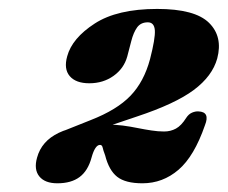

<svg xmlns="http://www.w3.org/2000/svg" viewBox="-20 -737 510 430"><path d="M143 -427.5 119 -442.5 183 -468Q242 -491 272.2 -522.5Q302.5 -554 316 -604.5Q328 -651 326.8 -669Q325.5 -687 311 -687Q295.5 -687 287.2 -675.8Q279 -664.5 274 -645L265 -610.5Q257.5 -583.5 234.2 -567Q211 -550.5 180 -550.5Q150 -550.5 136.2 -566.5Q122.5 -582.5 130.5 -611Q141.5 -651.5 192 -684.2Q242.5 -717 332 -717Q416.5 -717 448 -686Q479.5 -655 466.5 -606Q455.5 -566.5 414 -535.5Q372.5 -504.5 286.5 -476ZM63 -384Q73 -421 111.5 -439.5Q150 -458 219.5 -458Q238 -458 255.2 -455.8Q272.5 -453.5 288.5 -450.2Q304.5 -447 319.2 -444.8Q334 -442.5 347.5 -442.5Q362 -442.5 374 -449Q386 -455.5 397 -473Q402.5 -481.5 410.2 -484.8Q418 -488 424.5 -487.5Q451 -486.5 439 -456.5Q415 -387 379.8 -356.8Q344.5 -326.5 299 -326.5Q261 -326.5 242.5 -341Q224 -355.5 215.5 -389Q211 -401 209.8 -406.8Q208.5 -412.5 204 -412.5Q198.5 -412.5 193.8 -405.5Q189 -398.5 185 -384Q177 -354.5 158.2 -340.5Q139.5 -326.5 108.5 -326.5Q80.5 -326.5 68 -342Q55.5 -357.5 63 -384Z"/></svg>

Font: Fraunces Wonky
Style: Italic
Weight: 900
Italic angle: -16°
Version: Version 1.000;[b76b70a41]